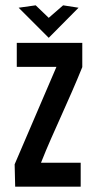

<svg xmlns="http://www.w3.org/2000/svg" viewBox="-20 -701 364 721"><path d="M43 -540H289V-449Q270 -402 250.5 -357.5Q231 -313 211.5 -269.5Q192 -226 172.5 -182Q153 -138 134 -90H283V0H37L35 -84L192 -450H43ZM275 -672 163 -559 50 -672 114 -681 163 -634 217 -681 275 -672Z"/></svg>

Font: Berliner Wand
Style: Regular
Weight: 400
Designer: Peter Wiegel
Foundry: Peter Wiegel
Version: Version 1.000